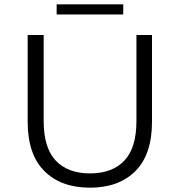

<svg xmlns="http://www.w3.org/2000/svg" viewBox="-20 -862 832 888"><path d="M108 -299V-700H182V-302Q182 -178 238 -119Q294 -60 396 -60Q499 -60 555 -119Q611 -178 611 -302V-700H683V-299Q683 -148 606.5 -71Q530 6 396 6Q262 6 185 -71Q108 -148 108 -299ZM242 -795V-842H550V-795Z"/></svg>

Font: Modern
Style: Small
Weight: 400
Designer: Julieta Ulanovsky
Foundry: Julieta Ulanovsky
Version: Version 8.000